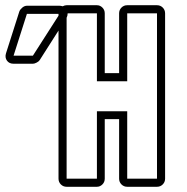

<svg xmlns="http://www.w3.org/2000/svg" viewBox="-20 -715 717 735"><path d="M54 -671Q57 -679 65.5 -686Q74 -693 83 -693H208Q212 -693 220 -691Q228 -695 235 -695H351Q363 -695 372 -686Q381 -677 381 -664V-435H436V-664Q436 -677 445 -686Q454 -695 467 -695H581Q594 -695 603 -686Q612 -677 612 -664V-31Q612 -18 603 -9Q594 0 581 0H467Q454 0 445 -9Q436 -18 436 -31V-259H381V-31Q381 -18 372 -9Q363 0 351 0H235Q222 0 213 -9Q204 -18 204 -31V-598L132 -485Q129 -480 120.5 -475.5Q112 -471 106 -471H32Q15 -471 6.5 -483Q-2 -495 3 -511ZM239 -664Q239 -655 235 -647V-31H351V-289H467V-31H581V-664H467V-404H351V-664ZM32 -502H106L204 -655V-662H83Z"/></svg>

Font: Lichte PostBus
Style: Regular
Weight: 400
Designer: Peter Wiegel
Version: Version 1.001